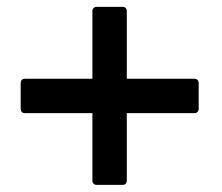

<svg xmlns="http://www.w3.org/2000/svg" viewBox="-20 -532 640 553"><path d="M246.1 -305.2V-500.5Q246.1 -505.4 249.5 -508.8Q252.9 -512.2 257.8 -512.2H333.5Q338.9 -512.2 342 -508.8Q345.2 -505.4 345.2 -500.5V-305.2H540.5Q545.4 -305.2 548.8 -301.8Q552.2 -298.3 552.2 -293V-218.3Q552.2 -212.9 548.8 -209.5Q545.4 -206.1 540.5 -206.1H345.2V-11.2Q345.2 -6.3 342 -2.9Q338.9 0.5 333.5 0.5H257.8Q252.9 0.5 249.5 -2.9Q246.1 -6.3 246.1 -11.2V-206.1H51.3Q45.9 -206.1 42.7 -209.5Q39.6 -212.9 39.6 -218.3V-293Q39.6 -298.3 42.7 -301.8Q45.9 -305.2 51.3 -305.2Z"/></svg>

Font: Alte DIN 1451 Mittelschrift
Style: Bold
Weight: 700
Designer: Peter Wiegel
Foundry: Peter Wiegel
Version: Version 1.003